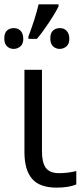

<svg xmlns="http://www.w3.org/2000/svg" viewBox="-31 -858 390 888"><path d="M82 -154.8V-535.2H163.1V-157.2Q163.1 -106.4 180.7 -82Q198.2 -57.6 241.2 -57.1Q283.7 -57.1 321.8 -66.9V-4.9Q286.6 9.8 231 9.8Q152.3 9.8 117.2 -31.2Q82 -72.3 82 -154.8ZM201.7 -680.7Q201.7 -705.6 214.4 -716.8Q226.6 -728 246.1 -728Q265.6 -728 277.3 -715.3Q289.1 -702.6 289.6 -679.2Q290 -655.3 276.4 -643.6Q262.7 -631.8 245.1 -631.8Q227.5 -631.8 214.4 -643.6Q201.7 -655.3 201.7 -680.7ZM-11.2 -680.7Q-11.2 -705.6 1.5 -716.8Q13.7 -728 33.2 -728Q52.7 -728 64.5 -715.3Q76.2 -702.6 76.7 -679.2Q77.1 -655.3 63.5 -643.6Q49.8 -631.8 32.2 -631.8Q14.6 -631.8 1.5 -643.6Q-11.2 -655.3 -11.2 -680.7ZM239.7 -837.9V-828.1Q223.6 -795.9 194.3 -752Q165 -708 139.6 -678.2H100.6V-689.9Q132.3 -772.5 147.5 -837.9Z"/></svg>

Font: OpenSans
Style: Regular
Weight: 400
Foundry: Ascender Corporation
Version: Version 1.10